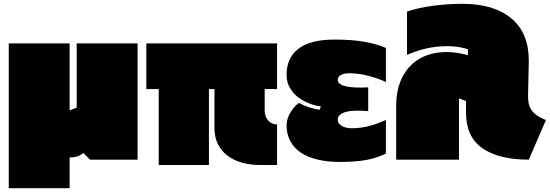

<svg xmlns="http://www.w3.org/2000/svg" viewBox="-20 -795 2889 1009"><path d="M453 44 418 9Q398 24 381.5 28.5Q365 33 346 32V194H26V-567H346V-215L383 -229V-567H703V44Z M814 72V-327H749V-567H1436V-327H1371V-214Q1371 -183 1389 -162Q1407 -141 1436 -141V72H1345Q1293 72 1249 59Q1205 46 1173.5 21.5Q1142 -3 1124.5 -39Q1107 -75 1107 -122V-327H1078V72Z M1486 -137Q1486 -155 1492 -173Q1498 -191 1508 -206.5Q1518 -222 1529 -234.5Q1540 -247 1551 -254Q1576 -240 1604.5 -231Q1633 -222 1660 -218L1666 -236Q1638 -239 1606.5 -251Q1575 -263 1548 -283Q1521 -303 1503.5 -333Q1486 -363 1486 -402Q1486 -491 1548.5 -539Q1611 -587 1738 -587Q1833 -587 1898 -575Q1963 -563 2008 -543V-364Q1968 -383 1916 -396.5Q1864 -410 1817 -410Q1786 -410 1770.5 -400.5Q1755 -391 1755 -375Q1755 -362 1767.5 -353.5Q1780 -345 1801.5 -340.5Q1823 -336 1852 -335Q1881 -334 1915 -336V-211Q1880 -214 1850.5 -213.5Q1821 -213 1800 -207.5Q1779 -202 1767 -192Q1755 -182 1755 -167Q1755 -154 1762 -145.5Q1769 -137 1779.5 -131.5Q1790 -126 1802.5 -123.5Q1815 -121 1826 -121Q1878 -121 1924.5 -134Q1971 -147 2008 -165V12Q1962 35 1906 45.5Q1850 56 1765 56Q1702 56 1650.5 44Q1599 32 1562.5 8Q1526 -16 1506 -52.5Q1486 -89 1486 -137Z M2759 -476 2755 -291Q2755 -269 2758.5 -251Q2762 -233 2772.5 -217.5Q2783 -202 2801 -189Q2819 -176 2849 -164L2759 44Q2601 44 2515 -16Q2429 -76 2429 -203V-264L2392 -278V44H2062V-238Q2062 -322 2091 -382.5Q2120 -443 2170.5 -477.5Q2221 -512 2290 -519.5Q2359 -527 2439 -505V-536Q2408 -547 2368.5 -550.5Q2329 -554 2286.5 -550.5Q2244 -547 2201 -535.5Q2158 -524 2119 -506V-734Q2176 -754 2254.5 -764.5Q2333 -775 2410 -775Q2575 -775 2667 -698.5Q2759 -622 2759 -476Z"/></svg>

Font: ChangwonDangamAsac Bold
Style: Regular
Weight: 700
Designer: Choi Chi-young, Lee Youngbeen, Kim Jungjin, Yoon Jihee, Han Dohee
Foundry: YoonDesign Inc.
Version: Version 1.010;Build 20210623